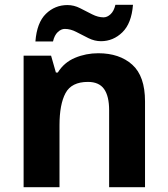

<svg xmlns="http://www.w3.org/2000/svg" viewBox="-20 -777 697 797"><path d="M388 -556Q476 -556 529 -508.5Q582 -461 582 -356V0H433V-319Q433 -378 412 -407.5Q391 -437 345 -437Q277 -437 252 -390.5Q227 -344 227 -257V0H78V-546H192L212 -476H220Q246 -518 291.5 -537Q337 -556 388 -556ZM127 -605Q133 -683 170.5 -719.5Q208 -756 260 -756Q287 -756 312.5 -743Q338 -730 362.5 -717.5Q387 -705 410 -705Q425 -705 439 -718Q453 -731 459 -757H532Q526 -680 488 -643Q450 -606 399 -606Q373 -606 347.5 -618.5Q322 -631 297.5 -644Q273 -657 249 -657Q234 -657 220 -644Q206 -631 200 -605Z"/></svg>

Font: Noto Sans Balinese
Style: Regular
Weight: 400
Designer: Aditya Bayu, David Williams
Foundry: David Williams
Version: Version 2.003